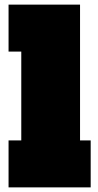

<svg xmlns="http://www.w3.org/2000/svg" viewBox="-20 -810 425 830"><path d="M326 -203H372V0H17V-203H72V-587H17V-790H326Z"/></svg>

Font: Hepta Slab Black
Style: Regular
Weight: 900
Designer: Michael LaGattuta
Foundry: Michael LaGattuta
Version: Version 1.102